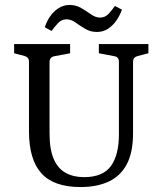

<svg xmlns="http://www.w3.org/2000/svg" viewBox="-20 -747 656 775"><path d="M579 -569V-532L536 -521Q517 -516 517 -498V-209Q517 -132 492 -84.5Q467 -37 419.5 -14.5Q372 8 305 8Q197 8 147 -47.5Q97 -103 97 -217V-498Q97 -516 79 -521L37 -532V-569H263V-532L199 -520Q180 -516 180 -496V-209Q180 -144 197 -105Q214 -66 245.5 -49Q277 -32 319 -32Q395 -32 427.5 -76.5Q460 -121 460 -205V-497Q460 -517 442 -520L379 -532V-569ZM371 -618Q345 -618 324 -630.5Q303 -643 285 -656Q267 -669 248 -669Q228 -669 213.5 -653Q199 -637 188 -622L161 -637Q167 -658 181 -679Q195 -700 215.5 -713.5Q236 -727 261 -727Q287 -727 308 -714.5Q329 -702 347.5 -689Q366 -676 384 -676Q404 -676 418.5 -691.5Q433 -707 444 -723L472 -708Q465 -687 451 -666Q437 -645 417 -631.5Q397 -618 371 -618Z"/></svg>

Font: Yrsa
Style: Regular
Weight: 400
Designer: Anna Giedrys (Yrsa+Rasa design), David Brezina (Yrsa art-direction, Rasa art-direction, design)
Foundry: Rosetta Type Foundry
Version: Version 2.004